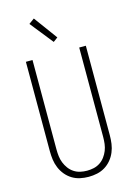

<svg xmlns="http://www.w3.org/2000/svg" viewBox="-142 -1040 784 1120"><g transform="rotate(-15 250.0 -479.5)"><path d="M250 8Q224 8 198.5 2.5Q173 -3 151 -16.5Q129 -30 112.5 -50Q96 -70 86 -94Q76 -118 72.5 -143.5Q69 -169 69 -195V-735H109V-195Q109 -174 111.5 -153.5Q114 -133 121.5 -114Q129 -95 141.5 -78Q154 -61 171.5 -49.5Q189 -38 209 -33.5Q229 -29 250 -29Q271 -29 291 -33.5Q311 -38 328.5 -49.5Q346 -61 358.5 -78Q371 -95 378.5 -114Q386 -133 388.5 -153.5Q391 -174 391 -195V-735H431V-195Q431 -169 427.5 -143.5Q424 -118 414 -94Q404 -70 387.5 -50Q371 -30 349 -16.5Q327 -3 301.5 2.5Q276 8 250 8ZM256 -805 146 -943 179 -967 283 -825Z"/></g></svg>

Font: Iosevka Term Curly Extralight
Style: Regular
Weight: 200
Designer: Belleve Invis
Foundry: Belleve Invis
Version: Version 32.3.0